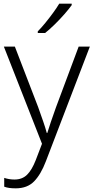

<svg xmlns="http://www.w3.org/2000/svg" viewBox="-20 -786 510 1047"><path d="M1 -532H61L188 -202Q204 -157 216 -122.5Q228 -88 235 -61H238Q253 -111 285 -200L409 -532H470L230 94Q203 165 166 203Q129 241 66 241Q47 241 31.5 239Q16 237 3 232V184Q15 188 29 190.5Q43 193 59 193Q101 193 127.5 167Q154 141 175 87L209 -2ZM371 -758Q356 -737 331.5 -709Q307 -681 279 -653.5Q251 -626 226 -606H186V-615Q205 -634 227 -661Q249 -688 269.5 -716Q290 -744 303 -766H371Z"/></svg>

Font: Noto Sans Tamil Light
Style: Regular
Weight: 300
Designer: Jelle Bosma - Monotype Design Team
Foundry: Monotype Imaging Inc.
Version: Version 2.004; ttfautohint (v1.8.4.7-5d5b)